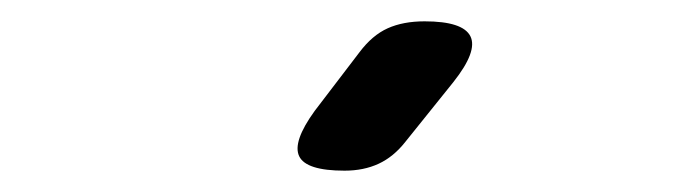

<svg xmlns="http://www.w3.org/2000/svg" viewBox="-20 -931 640 180"><path d="M303 -771Q267 -771 260.5 -784.5Q254 -798 275 -827L317 -882Q329 -898 343.5 -904.5Q358 -911 378 -911Q414 -911 421 -897Q428 -883 405 -854L360 -798Q349 -784 335 -777.5Q321 -771 303 -771Z"/></svg>

Font: Maple Mono Normal NL Medium
Style: Regular
Weight: 500
Monospace: yes
Designer: subframe7536
Version: Version 7.000